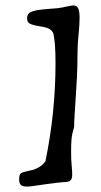

<svg xmlns="http://www.w3.org/2000/svg" viewBox="-20 -694 371 702"><path d="M78 -12Q62 -12 56 -18Q50 -24 50 -38Q50 -55 55.5 -59.5Q61 -64 71 -66Q79 -68 87.5 -70Q96 -72 104 -74Q115 -78 125.5 -84.5Q136 -91 146 -104Q183 -282 183 -464Q183 -484 182.5 -498Q182 -512 181 -528Q180 -544 176 -568Q171 -589 141 -595L108 -601Q92 -605 85.5 -610Q79 -615 79 -628Q79 -639 86 -645.5Q93 -652 112 -656Q122 -658 132 -659Q142 -660 152 -661L190 -664Q196 -665 210 -667Q216 -669 223.5 -670Q231 -671 239 -673Q242 -674 248 -674Q262 -674 266.5 -662Q271 -650 271 -630Q271 -603 267 -564.5Q263 -526 263 -480V-459Q263 -446 261.5 -415Q260 -384 257.5 -347Q255 -310 253 -278Q251 -246 251 -230Q243 -203 241.5 -185Q240 -167 240 -138Q240 -109 242 -89Q244 -69 244 -56Q244 -40 237.5 -34Q231 -28 211 -28Q206 -28 186.5 -25.5Q167 -23 144 -20Q123 -17 105.5 -14.5Q88 -12 83 -12Z"/></svg>

Font: Fuzzy Bubbles
Style: Regular
Weight: 400
Designer: Robert E. Leuschke
Foundry: Robert E. Leuschke
Version: Version 1.010; ttfautohint (v1.8.3)